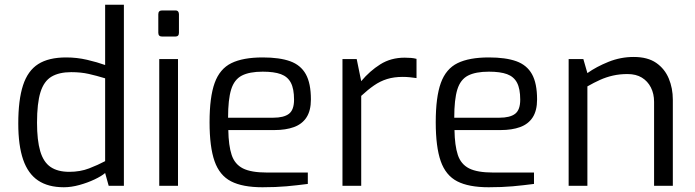

<svg xmlns="http://www.w3.org/2000/svg" viewBox="-20 -783 2928 809"><path d="M249 6Q183 6 140.5 -22.5Q98 -51 77.5 -110.5Q57 -170 57 -263Q57 -362 77 -423.5Q97 -485 141 -513Q185 -541 259 -541Q304 -541 347 -531Q390 -521 423 -509V-763H502V0H438L423 -54Q408 -41 378.5 -27Q349 -13 314.5 -3.5Q280 6 249 6ZM272 -59Q318 -59 355.5 -73.5Q393 -88 423 -104V-453Q387 -464 354 -471.5Q321 -479 280 -479Q229 -479 197 -460Q165 -441 150.5 -394.5Q136 -348 136 -266Q136 -192 149.5 -146Q163 -100 193 -79.5Q223 -59 272 -59Z M663 -629Q647 -629 647 -645V-723Q647 -739 663 -739H719Q727 -739 730.5 -734.5Q734 -730 734 -723V-645Q734 -629 719 -629ZM651 0V-534H730V0Z M1086 6Q1002 6 953.5 -19Q905 -44 884 -104Q863 -164 863 -268Q863 -374 884.5 -433.5Q906 -493 955 -517Q1004 -541 1087 -541Q1158 -541 1202.5 -525Q1247 -509 1268.5 -470.5Q1290 -432 1290 -364Q1290 -317 1271.5 -288.5Q1253 -260 1218.5 -247.5Q1184 -235 1137 -235H942Q943 -170 956 -130.5Q969 -91 1003.5 -73.5Q1038 -56 1105 -56H1277V-8Q1231 -2 1187 2Q1143 6 1086 6ZM941 -287H1131Q1176 -287 1197.5 -303.5Q1219 -320 1219 -363Q1219 -409 1205.5 -434.5Q1192 -460 1163.5 -470.5Q1135 -481 1087 -481Q1031 -481 999 -464.5Q967 -448 954 -406Q941 -364 941 -287Z M1423 0V-534H1483L1502 -441Q1538 -484 1582.5 -512Q1627 -540 1685 -540Q1699 -540 1711.5 -539Q1724 -538 1735 -535V-454Q1722 -456 1707 -457.5Q1692 -459 1677 -459Q1640 -459 1611 -450Q1582 -441 1556 -423Q1530 -405 1502 -379V0Z M2039 6Q1955 6 1906.5 -19Q1858 -44 1837 -104Q1816 -164 1816 -268Q1816 -374 1837.5 -433.5Q1859 -493 1908 -517Q1957 -541 2040 -541Q2111 -541 2155.5 -525Q2200 -509 2221.5 -470.5Q2243 -432 2243 -364Q2243 -317 2224.5 -288.5Q2206 -260 2171.5 -247.5Q2137 -235 2090 -235H1895Q1896 -170 1909 -130.5Q1922 -91 1956.5 -73.5Q1991 -56 2058 -56H2230V-8Q2184 -2 2140 2Q2096 6 2039 6ZM1894 -287H2084Q2129 -287 2150.5 -303.5Q2172 -320 2172 -363Q2172 -409 2158.5 -434.5Q2145 -460 2116.5 -470.5Q2088 -481 2040 -481Q1984 -481 1952 -464.5Q1920 -448 1907 -406Q1894 -364 1894 -287Z M2376 0V-534H2438L2455 -475Q2493 -502 2544 -522.5Q2595 -543 2650 -543Q2709 -543 2745 -518Q2781 -493 2798 -452Q2815 -411 2815 -363V0H2736V-354Q2736 -388 2722.5 -414.5Q2709 -441 2684.5 -456Q2660 -471 2624 -471Q2591 -471 2562.5 -464.5Q2534 -458 2508.5 -446.5Q2483 -435 2455 -419V0Z"/></svg>

Font: Exo Thin
Style: Regular
Weight: 400
Version: Version 2.000